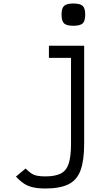

<svg xmlns="http://www.w3.org/2000/svg" viewBox="-20 -879 640 1095"><path d="M238 196Q198 196 169 189.5Q140 183 117.5 168.5Q95 154 71 128L126 82Q143 99 157.5 109Q172 119 191 123Q210 127 238 127Q295 127 327 110.5Q359 94 372 53.5Q385 13 385 -59V-549H259V-618H460V-59Q460 36 439.5 92Q419 148 370.5 172Q322 196 238 196ZM398 -732Q360 -732 345.5 -745.5Q331 -759 331 -796Q331 -832 345.5 -845.5Q360 -859 398 -859Q437 -859 451.5 -845.5Q466 -832 466 -796Q466 -759 451.5 -745.5Q437 -732 398 -732Z"/></svg>

Font: Victor Mono
Style: Regular
Weight: 400
Monospace: yes
Designer: Rune Bjørnerås
Version: Version 1.561;gftools[0.9.30]